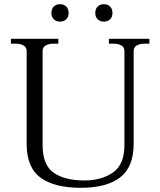

<svg xmlns="http://www.w3.org/2000/svg" viewBox="-20 -885 764 915"><path d="M225 -823Q225 -842 236 -853.5Q247 -865 266 -865Q285 -865 296 -853.5Q307 -842 307 -823Q307 -805 296 -793.5Q285 -782 266 -782Q247 -782 236 -793.5Q225 -805 225 -823ZM434 -823Q434 -842 445 -853.5Q456 -865 475 -865Q494 -865 505 -853.5Q516 -842 516 -823Q516 -805 505 -793.5Q494 -782 475 -782Q456 -782 445 -793.5Q434 -805 434 -823ZM107 -200V-642Q107 -660 92 -668.5Q77 -677 53 -677H32V-700H258V-677H237Q213 -677 198 -668.5Q183 -660 183 -642V-194Q183 -99 235.5 -62Q288 -25 382 -25Q464 -25 518.5 -63Q573 -101 573 -194V-642Q573 -660 558 -668.5Q543 -677 519 -677H499V-700H692V-677H671Q647 -677 632 -668.5Q617 -660 617 -642V-200Q617 -89 552.5 -39.5Q488 10 365 10Q239 10 173 -38.5Q107 -87 107 -200Z"/></svg>

Font: Taviraj Light
Style: Regular
Weight: 300
Designer: Katatrad Team
Foundry: CadsonDemak
Version: Version 1.001